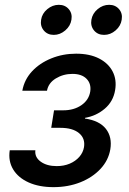

<svg xmlns="http://www.w3.org/2000/svg" viewBox="-20 -771 538 798"><path d="M202.1 6.8Q142.6 6.8 99.1 -12.7Q55.7 -32.2 34.7 -66.9Q13.7 -101.6 20.5 -146.5H127Q123.5 -117.7 149.2 -99.1Q174.8 -80.6 215.8 -80.6Q245.6 -80.6 269.8 -90.8Q293.9 -101.1 309.6 -118.9Q325.2 -136.7 329.1 -159.2Q335 -195.8 308.3 -217.8Q281.7 -239.7 231.4 -239.7H192.9L204.6 -312.5H243.2Q287.1 -312.5 318.1 -333.7Q349.1 -355 355 -390.1Q359.9 -422.9 339.8 -443.4Q319.8 -463.9 281.2 -463.9Q243.2 -463.9 212.2 -445.1Q181.2 -426.3 175.3 -394H72.8Q81.1 -439.9 113 -474.4Q145 -508.8 193.1 -528.3Q241.2 -547.9 296.4 -547.9Q352.5 -547.9 391.4 -528.1Q430.2 -508.3 448 -474.1Q465.8 -439.9 458.5 -396.5Q450.7 -349.1 415.3 -319.1Q379.9 -289.1 333.5 -281.2L333 -278.3Q393.6 -269.5 420.2 -235.4Q446.8 -201.2 438.5 -150.4Q430.7 -104.5 397.7 -69.1Q364.7 -33.7 314 -13.4Q263.2 6.8 202.1 6.8ZM412.6 -626Q386.2 -626 370.8 -644.5Q355.5 -663.1 359.9 -689Q364.3 -714.8 385.7 -732.9Q407.2 -751 433.6 -751Q459.5 -751 474.9 -732.9Q490.2 -714.8 485.8 -689Q481.9 -663.1 460.4 -644.5Q439 -626 412.6 -626ZM203.6 -626Q177.2 -626 161.9 -644.5Q146.5 -663.1 150.9 -689Q154.8 -714.8 176.5 -732.9Q198.2 -751 224.6 -751Q250.5 -751 265.9 -732.9Q281.2 -714.8 276.9 -689Q272.9 -663.1 251.2 -644.5Q229.5 -626 203.6 -626Z"/></svg>

Font: Inter 17pt Medium
Style: Italic
Weight: 500
Italic angle: -9.3988°
Version: Version 4.001;git-66647c0bb